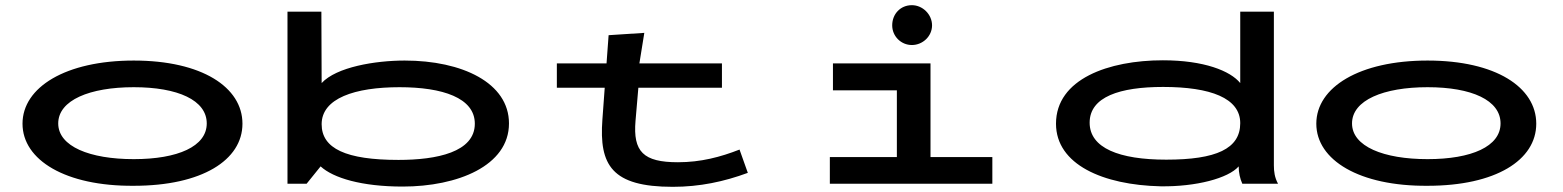

<svg xmlns="http://www.w3.org/2000/svg" viewBox="-20 -710 6040 742"><path d="M497 8C760 8 917 -91 917 -232C917 -373 760 -476 497 -476C234 -476 67 -373 67 -232C67 -91 234 10 497 8ZM497 -95C327 -95 205 -144 205 -233C205 -323 327 -373 497 -373C667 -373 779 -323 779 -233C779 -144 667 -95 497 -95Z M1536 11C1748 11 1947 -69 1947 -233C1947 -390 1766 -476 1544 -476C1430 -476 1280 -451 1223 -389L1222 -665H1091V0H1165L1219 -67C1268 -22 1378 11 1536 11ZM1520 -92C1317 -92 1223 -136 1223 -230C1223 -330 1351 -373 1524 -373C1690 -373 1815 -332 1815 -232C1815 -122 1668 -92 1520 -92Z M2132 -371H2317L2308 -248C2295 -72 2344 12 2580 12C2684 12 2778 -8 2870 -42L2838 -132C2764 -103 2688 -83 2600 -83C2466 -83 2426 -124 2436 -243L2447 -371H2770V-465H2451L2470 -583L2332 -574L2324 -465H2132Z M3504 -536C3546 -536 3582 -570 3582 -612C3582 -654 3546 -690 3504 -690C3460 -690 3428 -656 3428 -612C3428 -570 3462 -536 3504 -536ZM3187 0H3815V-103H3576V-465H3199V-361H3446V-103H3187Z M4465 10C4602 12 4727 -21 4767 -67C4767 -43 4772 -20 4781 0H4919C4906 -24 4903 -47 4903 -71V-665H4773V-389C4735 -436 4633 -477 4474 -477C4265 -477 4061 -405 4061 -232C4061 -74 4243 5 4465 10ZM4487 -93C4305 -93 4191 -138 4191 -236C4191 -336 4308 -374 4475 -374C4658 -374 4773 -331 4773 -234C4773 -135 4680 -93 4487 -93Z M5497 8C5760 8 5917 -91 5917 -232C5917 -373 5760 -476 5497 -476C5234 -476 5067 -373 5067 -232C5067 -91 5234 10 5497 8ZM5497 -95C5327 -95 5205 -144 5205 -233C5205 -323 5327 -373 5497 -373C5667 -373 5779 -323 5779 -233C5779 -144 5667 -95 5497 -95Z"/></svg>

Font: Inconsolata UltraExpanded
Style: Bold
Weight: 700
Width: 9
Monospace: yes
Designer: Raph Levien, Cyreal, Brenton Simpson
Foundry: Raph Levien, Cyreal, Google
Version: Version 3.100